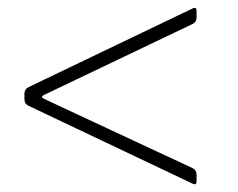

<svg xmlns="http://www.w3.org/2000/svg" viewBox="-20 -619 609 492"><path d="M92.7 -375.7 473.4 -557.5C480.5 -561.4 483.3 -565.7 483.7 -573.9V-590.9C483.3 -599.1 480.8 -600.5 473.4 -597.3L52.9 -395.6C45.8 -391.7 43 -387.4 42.6 -379.3V-364.3C43 -356.2 45.8 -351.9 52.9 -348L473.4 -148.4C480.8 -145.2 483.3 -146.7 483.7 -154.8V-171.9C483.3 -180 480.5 -184.3 473.4 -188.2L92.7 -365.8C85.6 -369.7 85.6 -371.8 92.7 -375.7Z"/></svg>

Font: Margiela Serif Light
Style: Regular
Weight: 300
Designer: Andreas Faust, Stefan Endress
Version: Version 1.002;FEAKit 1.0